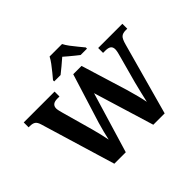

<svg xmlns="http://www.w3.org/2000/svg" viewBox="-201 -1201 1470 1470"><g transform="rotate(-45 534.0 -465.5)"><path d="M84 -608Q75 -639 59 -650Q43 -661 13 -661H0V-714H334V-661H311Q251 -661 251 -613Q251 -605 254.5 -588.5Q258 -572 262 -559L333 -305Q343 -268 352 -230.5Q361 -193 367 -161Q374 -194 383 -229.5Q392 -265 404 -306L529 -707H619L736 -326Q750 -277 761 -234.5Q772 -192 778 -159Q785 -193 796.5 -239Q808 -285 819 -330L878 -546Q883 -562 887.5 -582Q892 -602 892 -614Q892 -639 877 -650Q862 -661 829 -661H806V-714H1068V-661H1049Q1019 -661 1002.5 -646.5Q986 -632 973 -583L812 0H689L539 -492L391 0H267ZM387 -784Q403 -803 424.5 -829Q446 -855 466 -882Q486 -909 497 -931H632Q643 -909 663 -882Q683 -855 705 -829Q727 -803 742 -784V-771H673Q659 -782 639 -798Q619 -814 599 -831Q579 -848 564 -861Q542 -841 509.5 -814.5Q477 -788 456 -771H387Z"/></g></svg>

Font: Noto Serif Gurmukhi
Style: Bold
Weight: 700
Designer: Vaibhav Singh and the Monotype Design Team
Foundry: Monotype Imaging Inc.
Version: Version 2.004; ttfautohint (v1.8.4.7-5d5b)